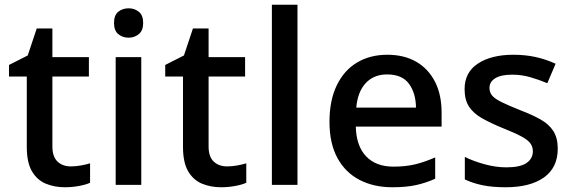

<svg xmlns="http://www.w3.org/2000/svg" viewBox="-20 -780 2416 810"><path d="M279 -78Q300 -78 322 -82Q344 -86 360 -91V-9Q343 -1 313.5 4.5Q284 10 254 10Q210 10 173.5 -5Q137 -20 115 -57Q93 -94 93 -161V-457H18V-506L97 -546L135 -660H201V-539H355V-457H201V-162Q201 -119 222.5 -98.5Q244 -78 279 -78Z M576 -539V0H468V-539ZM523 -745Q547 -745 565.5 -730.5Q584 -716 584 -683Q584 -651 565.5 -636Q547 -621 523 -621Q497 -621 479 -636Q461 -651 461 -683Q461 -716 479 -730.5Q497 -745 523 -745Z M938 -78Q959 -78 981 -82Q1003 -86 1019 -91V-9Q1002 -1 972.5 4.5Q943 10 913 10Q869 10 832.5 -5Q796 -20 774 -57Q752 -94 752 -161V-457H677V-506L756 -546L794 -660H860V-539H1014V-457H860V-162Q860 -119 881.5 -98.5Q903 -78 938 -78Z M1235 0H1127V-760H1235Z M1614 -549Q1685 -549 1736 -519.5Q1787 -490 1815 -435.5Q1843 -381 1843 -305V-246H1481Q1483 -164 1524.5 -120.5Q1566 -77 1640 -77Q1692 -77 1732.5 -87Q1773 -97 1816 -116V-26Q1776 -8 1734.5 1Q1693 10 1635 10Q1557 10 1497 -21Q1437 -52 1403.5 -113.5Q1370 -175 1370 -266Q1370 -356 1400.5 -419.5Q1431 -483 1486 -516Q1541 -549 1614 -549ZM1613 -466Q1557 -466 1523 -429.5Q1489 -393 1483 -326H1735Q1734 -388 1705 -427Q1676 -466 1613 -466Z M2333 -153Q2333 -73 2275 -31.5Q2217 10 2113 10Q2057 10 2016 1.5Q1975 -7 1941 -23V-118Q1977 -100 2024.5 -87Q2072 -74 2116 -74Q2175 -74 2201.5 -92.5Q2228 -111 2228 -142Q2228 -160 2218 -174.5Q2208 -189 2180.5 -204Q2153 -219 2100 -240Q2049 -261 2013 -281.5Q1977 -302 1958.5 -330.5Q1940 -359 1940 -404Q1940 -475 1996.5 -512Q2053 -549 2146 -549Q2196 -549 2239.5 -539.5Q2283 -530 2324 -511L2289 -429Q2253 -444 2216.5 -454.5Q2180 -465 2141 -465Q2094 -465 2069.5 -450Q2045 -435 2045 -409Q2045 -390 2056.5 -376.5Q2068 -363 2096.5 -349Q2125 -335 2175 -315Q2225 -296 2260.5 -276Q2296 -256 2314.5 -227Q2333 -198 2333 -153Z"/></svg>

Font: Noto Sans Adlam Unjoined Medium
Style: Regular
Weight: 500
Version: Version 3.001